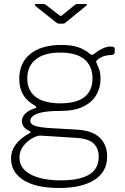

<svg xmlns="http://www.w3.org/2000/svg" viewBox="-20 -762 622 957"><path d="M533 -530Q544 -530 548 -527Q552 -524 552 -517V-504Q552 -497 549 -493Q546 -489 535 -488Q516 -487 504 -484Q492 -481 480 -474Q456 -461 460 -451Q465 -438 473 -419.5Q481 -401 481 -369Q481 -325 460 -288.5Q439 -252 394.5 -230.5Q350 -209 279 -209Q222 -209 189.5 -202Q157 -195 144 -183.5Q131 -172 131 -160Q131 -142 156.5 -134Q182 -126 240 -123L360 -116Q440 -112 477 -76Q514 -40 514 19Q514 94 451 134.5Q388 175 275 175Q160 175 97.5 136Q35 97 35 27Q35 -9 57.5 -40.5Q80 -72 127 -98Q138 -104 127 -109Q107 -118 98 -130.5Q89 -143 89 -159Q89 -170 95.5 -182Q102 -194 116.5 -204.5Q131 -215 156 -223Q162 -225 161 -228.5Q160 -232 155 -235Q114 -258 95 -290.5Q76 -323 76 -369Q76 -449 131.5 -493.5Q187 -538 286 -538Q336 -538 370 -526.5Q404 -515 429 -493Q434 -489 438 -488.5Q442 -488 447 -492Q457 -500 470 -508.5Q483 -517 499 -523.5Q515 -530 533 -530ZM280 -247Q361 -247 401 -278.5Q441 -310 441 -371Q441 -433 400.5 -466.5Q360 -500 280 -500Q202 -500 159 -466.5Q116 -433 116 -371Q116 -310 158.5 -278.5Q201 -247 280 -247ZM183 -86Q167 -87 142 -73.5Q117 -60 97 -35Q77 -10 77 23Q77 59 101.5 84.5Q126 110 172.5 123.5Q219 137 284 137Q376 137 424 108.5Q472 80 472 19Q472 -22 447 -46.5Q422 -71 359 -75ZM351 -736Q355 -739 358.5 -740.5Q362 -742 366 -742H407Q420 -742 408 -732L310 -652Q307 -650 303.5 -647Q300 -644 294 -644H276Q269 -644 265 -646.5Q261 -649 256 -653L157 -732Q153 -736 153.5 -739Q154 -742 159 -742H196Q201 -742 203.5 -741Q206 -740 211 -736L273 -688Q281 -682 283 -682Q285 -682 292 -688Z"/></svg>

Font: Libre Franklin Thin
Style: Regular
Weight: 100
Designer: Pablo Impallari, Rodrigo Fuenzalida, Nhung Nguyen
Foundry: Impallari Type
Version: Version 3.000